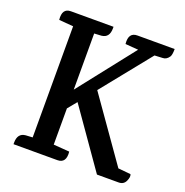

<svg xmlns="http://www.w3.org/2000/svg" viewBox="-123 -794 873 906"><g transform="rotate(20 313.0 -341.0)"><path d="M415 -682H602Q602 -652 595 -642Q582 -623 563 -623L523 -621L325 -375L545 -62L608 -56Q614 -44 604 -22Q594 0 569 0H460L257 -290L220 -245V-63L300 -57Q306 0 261 0H41V-8Q41 -55 80 -59L115 -61V-619L43 -625Q37 -682 81 -682H295V-674Q295 -627 256 -623L220 -621V-339L441 -620L376 -625Q370 -682 415 -682Z"/></g></svg>

Font: Karma SemiBold
Style: Regular
Weight: 600
Designer: Joana Correia
Foundry: Indian Type Foundry
Version: Version 1.202;PS 1.0;hotconv 1.0.78;makeotf.lib2.5.61930; tt